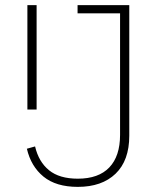

<svg xmlns="http://www.w3.org/2000/svg" viewBox="-20 -718 611 750"><path d="M485 -698V-188Q485 -91 431.5 -39.5Q378 12 284 12Q199 12 150 -28Q101 -68 85 -137L117 -146Q131 -86 171.5 -53Q212 -20 284 -20Q365 -20 407 -64Q449 -108 449 -191V-666H283V-698ZM87 -698H123V-290H87Z"/></svg>

Font: IBM Plex Sans Condensed ExtraLight
Style: Regular
Weight: 200
Width: 3
Designer: Mike Abbink, Paul van der Laan, Pieter van Rosmalen
Foundry: Bold Monday
Version: Version 1.3